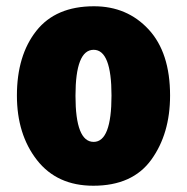

<svg xmlns="http://www.w3.org/2000/svg" viewBox="-20 -583 597 613"><path d="M523 -278Q523 -415 454.5 -489Q386 -563 280 -563Q158 -563 96 -484.5Q34 -406 34 -278Q34 -154 98 -72Q162 10 278 10Q403 10 463 -73Q523 -156 523 -278ZM221 -277Q221 -424 279 -424Q336 -424 336 -278Q336 -130 279 -130Q221 -130 221 -277Z"/></svg>

Font: Noto Sans Display SemiCondensed Black
Style: Regular
Weight: 900
Width: 4
Designer: Monotype Design Team
Foundry: Monotype Imaging Inc.
Version: Version 1.900